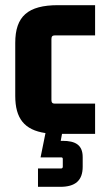

<svg xmlns="http://www.w3.org/2000/svg" viewBox="-20 -508 402 743"><path d="M348 10V-107H192C183 -107 179 -111 179 -121V-357C179 -367 183 -371 192 -371H348V-488H205C88 -488 39 -445 39 -342V-137C39 -50 74 -5 156 7L137 101H216C220 101 223 102 223 107V137C223 142 220 144 216 144H127V215H213C271 215 300 191 300 137V100C300 53 272 37 222 37H215L220 10Z"/></svg>

Font: Gemini
Style: Regular
Weight: 700
Designer: Pushpananda Ekanayake, Sol Matas, Kosala Senevirathne
Foundry: Mooniak
Version: Version 1.000;PS 1.0;hotconv 1.0.86;makeotf.lib2.5.63406